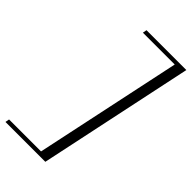

<svg xmlns="http://www.w3.org/2000/svg" viewBox="-327 -776 981 981"><g transform="rotate(45 163.0 -285.5)"><path d="M-70 135 -66 113H165L334 -684H104L108 -706H396L218 135Z"/></g></svg>

Font: HK Venetian
Style: Italic
Weight: 400
Italic angle: -12°
Version: Version 1.000;PS 001.000;hotconv 1.0.88;makeotf.lib2.5.64775